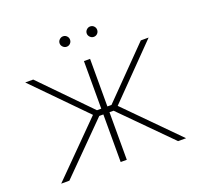

<svg xmlns="http://www.w3.org/2000/svg" viewBox="-119 -815 990 948"><g transform="rotate(-20 375.5 -340.5)"><path d="M310.5 -265.6 50.8 -530.3H92.8L336.9 -280.3H359.4V-530.3H391.6V-280.3H413.1L658.2 -530.3H699.2L440.4 -265.6L703.1 0H661.1L413.1 -250H391.6V0H359.4V-250H337.9L89.8 0H46.9ZM276.4 -653.3Q276.4 -664.6 284.7 -672.6Q293 -680.7 303.7 -680.7Q315.4 -680.7 323.2 -672.6Q331.1 -664.6 331.1 -653.3Q331.1 -642.1 323.2 -634Q315.4 -626 303.7 -626Q293 -626 284.7 -634.3Q276.4 -642.6 276.4 -653.3ZM418.9 -653.3Q418.9 -664.6 427.2 -672.6Q435.5 -680.7 446.3 -680.7Q458 -680.7 465.8 -672.6Q473.6 -664.6 473.6 -653.3Q473.6 -642.1 465.8 -634Q458 -626 446.3 -626Q435.5 -626 427.2 -634.3Q418.9 -642.6 418.9 -653.3Z"/></g></svg>

Font: Pretendard GOV Thin
Style: Regular
Weight: 100
Designer: Base glyphs from Inter by Rasmus Andersson; Hangeul glyphs from Noto Sans CJK(Source Han Sans) by Jang Soo-young and Kan
Foundry: Kil Hyung-jin
Version: Version 1.309